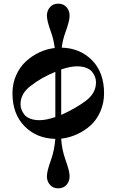

<svg xmlns="http://www.w3.org/2000/svg" viewBox="-20 -746 636 1048"><path d="M314 -119Q353 -136 390 -157.5Q427 -179 446 -194Q504 -236 504 -297Q504 -312 499 -325.5Q494 -339 483.5 -353Q473 -367 451.5 -375.5Q430 -384 400 -384Q365 -384 314 -367ZM48 -237Q48 -290 68 -335Q88 -380 121 -410.5Q154 -441 194.5 -460Q235 -479 279 -484Q272 -534 259 -569Q236 -632 236 -660Q236 -688 253 -707Q270 -726 298 -726Q326 -726 343 -707Q360 -688 360 -660Q360 -632 337 -569Q322 -528 317 -486Q418 -483 483 -416.5Q548 -350 548 -237Q548 -184 528 -138Q508 -92 475 -62Q442 -32 400 -13Q358 6 314 11Q317 68 337 125Q360 188 360 216Q360 244 343 263Q326 282 298 282Q270 282 253 263Q236 244 236 216Q236 188 259 125Q277 74 282 12Q180 10 114 -57Q48 -124 48 -237ZM92 -177Q92 -162 97 -148.5Q102 -135 112.5 -121Q123 -107 144.5 -98.5Q166 -90 196 -90Q231 -90 282 -107V-354Q205 -322 150 -279Q92 -237 92 -177Z"/></svg>

Font: Old Standard TT
Style: Bold
Weight: 700
Designer: Alexey Kryukov <alexios@thessalonica.org.ru>
Version: Version 2.2